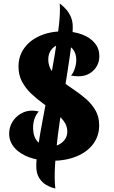

<svg xmlns="http://www.w3.org/2000/svg" viewBox="-20 -888 650 1090"><path d="M272 25Q201 25 147 5.5Q93 -14 62.5 -49Q32 -84 32 -129Q32 -165 49.5 -194.5Q67 -224 97 -242Q127 -260 162 -260Q173 -260 183.5 -258.5Q194 -257 200 -255Q183 -236 175 -211Q167 -186 168 -157Q169 -110 194.5 -83Q220 -56 263 -56Q306 -56 334 -80.5Q362 -105 362 -141Q362 -174 342 -200.5Q322 -227 290.5 -251.5Q259 -276 223.5 -301.5Q188 -327 157 -356.5Q126 -386 105.5 -423.5Q85 -461 85 -510Q85 -569 117 -614Q149 -659 206.5 -684.5Q264 -710 338 -710Q399 -710 445.5 -692.5Q492 -675 518 -643.5Q544 -612 544 -570Q544 -521 510.5 -488Q477 -455 426 -455Q416 -455 404 -456Q392 -457 383 -459Q396 -473 404.5 -498.5Q413 -524 413 -548Q413 -587 391.5 -611.5Q370 -636 335 -636Q299 -636 276.5 -612Q254 -588 254 -551Q254 -513 275 -483.5Q296 -454 329 -429Q362 -404 398.5 -379.5Q435 -355 468 -326.5Q501 -298 522 -261.5Q543 -225 543 -176Q543 -116 509 -70.5Q475 -25 414 0Q353 25 272 25ZM319 -868Q319 -868 330 -859.5Q341 -851 356 -834Q371 -817 382 -792.5Q393 -768 393 -735Q393 -696 384.5 -629Q376 -562 362.5 -477.5Q349 -393 334.5 -301Q320 -209 308.5 -119.5Q297 -30 292.5 48Q288 126 294 182Q294 182 277.5 177.5Q261 173 239.5 160Q218 147 202 121.5Q186 96 186 55Q186 13 196.5 -57Q207 -127 223.5 -214Q240 -301 258 -395Q276 -489 291 -579Q306 -669 314.5 -744Q323 -819 319 -868Z"/></svg>

Font: Merienda ExtraBold
Style: Regular
Weight: 800
Designer: Eduardo Rodriguez Tunni
Foundry: Eduardo Rodriguez Tunni
Version: Version 2.001